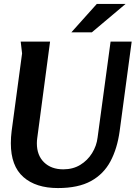

<svg xmlns="http://www.w3.org/2000/svg" viewBox="-20 -943 699 974"><path d="M234 -732 169 -243Q168 -236 167.5 -229.5Q167 -223 167 -216Q167 -155 203.5 -119.5Q240 -84 301 -84Q350 -84 387 -106.5Q424 -129 447 -166Q470 -203 475 -245L541 -732H648L587 -278Q575 -190 540.5 -125Q506 -60 441.5 -24.5Q377 11 274 11Q162 11 98.5 -45Q35 -101 35 -216Q35 -232 36 -247Q37 -262 39 -278L92 -672L85 -732ZM471 -923H617L446 -779H342Z"/></svg>

Font: Rosario
Style: Bold Italic
Weight: 700
Italic angle: -8.05°
Designer: Hector Gatti
Foundry: Omnibus Type
Version: Version 1.101; ttfautohint (v1.8.1.43-b0c9)